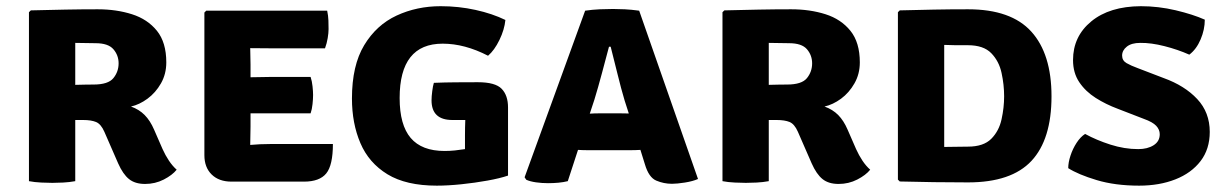

<svg xmlns="http://www.w3.org/2000/svg" viewBox="-20 -585 3952 620"><path d="M517 -383.5Q517 -346 499.8 -315.8Q482.5 -285.5 456.2 -266.2Q430 -247 403 -241Q429.5 -231.5 447.2 -213.5Q465 -195.5 477.5 -166.5L505 -103.5Q514 -83.5 525.5 -66.2Q537 -49 550.5 -37Q536.5 -19.5 508.8 -5.2Q481 9 448.5 9Q416 9 396.5 -6.8Q377 -22.5 361.5 -57.5L317 -159.5Q306 -184.5 290.2 -191Q274.5 -197.5 248.5 -197.5H223V0Q204 3.5 183.8 4.5Q163.5 5.5 149 5.5Q135.5 5.5 113.5 4.5Q91.5 3.5 73.5 0V-545.5L79.5 -551.5Q138.5 -553 191 -554Q243.5 -555 295.5 -555Q356 -555 406.2 -539Q456.5 -523 486.8 -485.5Q517 -448 517 -383.5ZM223 -446.5V-311Q241.5 -311.5 257.8 -311.8Q274 -312 282 -312Q329.5 -312 346.2 -332.8Q363 -353.5 363 -380.5Q363 -406.5 346.2 -426Q329.5 -445.5 288.5 -445.5Q270.5 -445.5 256 -446Q241.5 -446.5 223 -446.5Z M1055 -120Q1055 -51.5 1033.5 -25Q1012 1.5 961.5 1.5H727.5Q687 1.5 663.5 -21.5Q640 -44.5 640 -84V-544.5L646 -550.5H1036.5Q1040 -534 1040.5 -519Q1041 -504 1041 -491Q1041 -478.5 1038.2 -462Q1035.5 -445.5 1029.5 -429H850.5Q829 -429 788 -429.5Q788 -414.5 788.5 -403.2Q789 -392 789 -376.5V-335.5Q829.5 -336.5 850.5 -336.5H983Q987.5 -323 989.2 -306.5Q991 -290 991 -278.5Q991 -265.5 989.2 -248.8Q987.5 -232 983 -219H850.5Q841.5 -219 824.5 -219Q807.5 -219 789 -219V-176.5Q789 -159 788.5 -147Q788 -135 788 -118V-117Q805 -118.5 819.8 -119.2Q834.5 -120 856 -120Z M1481.5 -147.5Q1481.5 -173 1482.5 -197.5Q1472 -197.5 1461.5 -197.5Q1451 -197.5 1441 -197.5Q1373.5 -197.5 1373.5 -261Q1373.5 -273.5 1375.8 -290.8Q1378 -308 1381 -317.5Q1417 -319 1452 -319.2Q1487 -319.5 1523 -319.5Q1579.5 -319.5 1600 -298.2Q1620.5 -277 1620.5 -238V-18Q1594 -9 1553.8 -1.8Q1513.5 5.5 1470 10Q1426.5 14.5 1390.5 14.5Q1291.5 14.5 1231.2 -22.2Q1171 -59 1143.8 -122.8Q1116.5 -186.5 1116.5 -267Q1116.5 -373.5 1156 -439Q1195.5 -504.5 1260.8 -534.8Q1326 -565 1403 -565Q1461 -565 1515.5 -553Q1570 -541 1612 -520.5Q1609 -489.5 1592.8 -456Q1576.5 -422.5 1556 -405Q1480.5 -444 1409.5 -444Q1270.5 -444 1270.5 -268.5Q1270.5 -181.5 1306.2 -139.5Q1342 -97.5 1415.5 -97.5Q1432.5 -97.5 1449 -99.2Q1465.5 -101 1481.5 -103.5Z M1880 -100Q1872 -100 1863.2 -100.2Q1854.5 -100.5 1846.5 -101L1813.5 0Q1799.5 3.5 1783.2 5Q1767 6.5 1749.5 6.5Q1730 6.5 1710.8 3.8Q1691.5 1 1679.5 -4.5L1674 -12.5L1869.5 -550.5Q1893.5 -554 1916.8 -555Q1940 -556 1959.5 -556Q1977 -556 1997.8 -555Q2018.5 -554 2044 -550.5L2234 -7Q2217 0.5 2191.5 4.5Q2166 8.5 2150 8.5Q2123.5 8.5 2099.2 -1.8Q2075 -12 2062.5 -54.5L2048 -101Q2039.5 -100.5 2030.8 -100.2Q2022 -100 2014 -100ZM1899.5 -263.5 1884.5 -218Q1892.5 -218.5 1900.8 -218.8Q1909 -219 1917 -219H1982Q1989.5 -219 1996.5 -218.8Q2003.5 -218.5 2010.5 -218.5L1997 -260.5Q1985.5 -299 1973.8 -347Q1962 -395 1952 -434H1946.5Q1936.5 -396.5 1923.8 -348.8Q1911 -301 1899.5 -263.5Z M2756.5 -383.5Q2756.5 -346 2739.2 -315.8Q2722 -285.5 2695.8 -266.2Q2669.5 -247 2642.5 -241Q2669 -231.5 2686.8 -213.5Q2704.5 -195.5 2717 -166.5L2744.5 -103.5Q2753.5 -83.5 2765 -66.2Q2776.5 -49 2790 -37Q2776 -19.5 2748.2 -5.2Q2720.5 9 2688 9Q2655.5 9 2636 -6.8Q2616.5 -22.5 2601 -57.5L2556.5 -159.5Q2545.5 -184.5 2529.8 -191Q2514 -197.5 2488 -197.5H2462.5V0Q2443.5 3.5 2423.2 4.5Q2403 5.5 2388.5 5.5Q2375 5.5 2353 4.5Q2331 3.5 2313 0V-545.5L2319 -551.5Q2378 -553 2430.5 -554Q2483 -555 2535 -555Q2595.5 -555 2645.8 -539Q2696 -523 2726.2 -485.5Q2756.5 -448 2756.5 -383.5ZM2462.5 -446.5V-311Q2481 -311.5 2497.2 -311.8Q2513.5 -312 2521.5 -312Q2569 -312 2585.8 -332.8Q2602.5 -353.5 2602.5 -380.5Q2602.5 -406.5 2585.8 -426Q2569 -445.5 2528 -445.5Q2510 -445.5 2495.5 -446Q2481 -446.5 2462.5 -446.5Z M3375.5 -274Q3375.5 -135 3310.8 -65.5Q3246 4 3106 4Q3047 4 2995.5 3.2Q2944 2.5 2885.5 1L2879.5 -5V-545.5L2885.5 -551.5Q2944 -553 2995.5 -554Q3047 -555 3106 -555Q3245 -555 3310.2 -483Q3375.5 -411 3375.5 -274ZM3222.5 -274Q3222.5 -311.5 3214.2 -349.5Q3206 -387.5 3181 -413.2Q3156 -439 3105.5 -439Q3083 -439 3066.5 -439Q3050 -439 3029 -440V-110.5Q3051 -110.5 3067 -111Q3083 -111.5 3105.5 -111.5Q3156 -111.5 3181 -136.8Q3206 -162 3214.2 -199.8Q3222.5 -237.5 3222.5 -274Z M3429.5 -42Q3429.5 -60.5 3436.8 -82.5Q3444 -104.5 3456.5 -123.8Q3469 -143 3484 -152.5Q3520.5 -132.5 3565.8 -118Q3611 -103.5 3655.5 -103.5Q3685.5 -103.5 3705.2 -116Q3725 -128.5 3725 -151.5Q3725 -166.5 3713.5 -178.8Q3702 -191 3674 -201L3590 -233.5Q3551 -248 3518.2 -268.8Q3485.5 -289.5 3465.2 -319.5Q3445 -349.5 3445 -391Q3445 -467.5 3504 -516Q3563 -564.5 3664 -565Q3720.5 -565 3776.5 -551.8Q3832.5 -538.5 3870.5 -521.5Q3870.5 -489.5 3857 -457.8Q3843.5 -426 3820.5 -408.5Q3783.5 -425 3740.2 -436Q3697 -447 3662 -446.5Q3634 -446.5 3618.8 -434.5Q3603.5 -422.5 3603.5 -405.5Q3603.5 -389.5 3617.8 -381.2Q3632 -373 3654 -365L3737.5 -333Q3805.5 -308.5 3846 -265.2Q3886.5 -222 3886.5 -159Q3886.5 -103.5 3856.8 -64.8Q3827 -26 3775.5 -5.8Q3724 14.5 3658.5 14.5Q3581 14.5 3521.2 -3.5Q3461.5 -21.5 3429.5 -42Z"/></svg>

Font: Signika Negative SC
Style: Bold
Weight: 700
Designer: Anna Giedryś
Foundry: Anna Giedryś
Version: Version 2.000; ttfautohint (v1.8.3) -l 8 -r 50 -G 200 -x 9 -